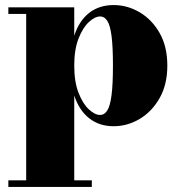

<svg xmlns="http://www.w3.org/2000/svg" viewBox="-20 -489 710 759"><path d="M13 250V224H83.5V-434H13V-460H273.5V-348Q292.5 -406.5 332.2 -437.8Q372 -469 429 -469Q483.5 -469 532 -440.5Q580.5 -412 611 -358.5Q641.5 -305 641.5 -230Q641.5 -155 611 -101.2Q580.5 -47.5 532 -18.8Q483.5 10 429 10Q372.5 10 332.5 -21.5Q292.5 -53 273.5 -111.5V224H343V250ZM376 -34.5Q393 -34.5 404.2 -52.5Q415.5 -70.5 421 -113.2Q426.5 -156 426.5 -230Q426.5 -304 421 -346.5Q415.5 -389 404.2 -406.5Q393 -424 376 -424Q355.5 -424 331.5 -402Q307.5 -380 290.5 -336.8Q273.5 -293.5 273.5 -230Q273.5 -165.5 290.5 -122Q307.5 -78.5 331.5 -56.5Q355.5 -34.5 376 -34.5Z"/></svg>

Font: Bodoni Moda 9pt Black
Style: Regular
Weight: 900
Designer: Owen Earl
Foundry: indestructible type
Version: Version 2.005